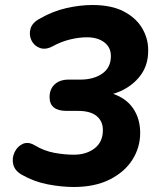

<svg xmlns="http://www.w3.org/2000/svg" viewBox="-20 -736 640 767"><path d="M275 11Q226 11 171 0.5Q116 -10 67 -38Q39 -54 33 -79Q27 -104 38 -127.5Q49 -151 70.5 -161Q92 -171 118 -156Q156 -133 197 -125.5Q238 -118 275 -118Q325 -118 358 -143.5Q391 -169 391 -216Q391 -252 366 -272.5Q341 -293 292 -293H246Q178 -293 178 -348Q178 -380 198.5 -399Q219 -418 254 -418H301Q354 -418 388.5 -442Q423 -466 423 -512Q423 -547 396.5 -567Q370 -587 327 -587Q296 -587 260.5 -578.5Q225 -570 190 -551Q162 -536 139 -544.5Q116 -553 105.5 -575Q95 -597 102 -621.5Q109 -646 140 -662Q190 -691 244.5 -703.5Q299 -716 349 -716Q425 -716 474 -690.5Q523 -665 547.5 -624Q572 -583 572 -536Q573 -471 534 -425.5Q495 -380 432 -361Q485 -343 512.5 -302Q540 -261 540 -205Q540 -147 509 -98Q478 -49 418.5 -19Q359 11 275 11Z"/></svg>

Font: Nunito ExtraBold
Style: Italic
Weight: 800
Italic angle: -9°
Designer: Vernon Adams
Foundry: Vernon Adams
Version: Version 3.601; ttfautohint (v1.8.2.53-6de2)